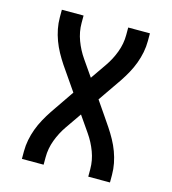

<svg xmlns="http://www.w3.org/2000/svg" viewBox="-109 -825 819 914"><g transform="rotate(15 300.0 -367.5)"><path d="M83 0V-37Q83 -66 88.5 -94Q94 -122 104 -149Q114 -176 128 -201.5Q142 -227 158 -251L238 -368L158 -484Q142 -508 128 -533.5Q114 -559 104 -586Q94 -613 88.5 -641Q83 -669 83 -698V-735H190V-698Q190 -655 205.5 -613.5Q221 -572 246 -536L300 -458L354 -536Q379 -572 394.5 -613.5Q410 -655 410 -698V-735H517V-698Q517 -669 511.5 -641Q506 -613 496 -586Q486 -559 472 -533.5Q458 -508 442 -484L362 -368L408 -301L442 -251Q458 -227 472 -201.5Q486 -176 496 -149Q506 -122 511.5 -94Q517 -66 517 -37V0H410V-37Q410 -80 394.5 -121.5Q379 -163 354 -199L300 -277L246 -199Q221 -163 205.5 -121.5Q190 -80 190 -37V0Z"/></g></svg>

Font: Iosevka Curly SmBdEx
Style: Regular
Weight: 600
Width: 7
Monospace: yes
Designer: Belleve Invis
Foundry: Belleve Invis
Version: Version 11.1.0; ttfautohint (v1.8.3)